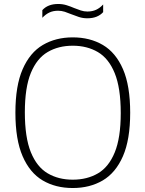

<svg xmlns="http://www.w3.org/2000/svg" viewBox="-20 -937 732 966"><path d="M346 9Q259.5 9 194.8 -29.2Q130 -67.5 93.8 -151Q57.5 -234.5 57.5 -370Q57.5 -505.5 94 -589Q130.5 -672.5 195.5 -710.8Q260.5 -749 346 -749Q432.5 -749 497.5 -710.8Q562.5 -672.5 598.8 -589Q635 -505.5 635 -370Q635 -234.5 598.5 -151Q562 -67.5 497 -29.2Q432 9 346 9ZM346 -33Q418.5 -33 472.8 -64.8Q527 -96.5 557.2 -170Q587.5 -243.5 587.5 -368Q587.5 -494.5 557.2 -568.8Q527 -643 472.5 -675Q418 -707 346 -707Q274 -707 219.8 -675.2Q165.5 -643.5 135.2 -570Q105 -496.5 105 -372Q105 -245.5 135.2 -171.2Q165.5 -97 219.8 -65Q274 -33 346 -33ZM419 -845Q397 -845 377 -851.5Q357 -858 338.5 -865.5Q322 -872.5 305.8 -877.8Q289.5 -883 272.5 -883Q247.5 -883 228.8 -874.2Q210 -865.5 193 -847.5V-886Q207 -901.5 226.8 -909.2Q246.5 -917 273 -917Q295 -917 315 -910.8Q335 -904.5 353.5 -896.5Q370 -890 386.2 -884.5Q402.5 -879 419.5 -879Q444.5 -879 463.5 -887.8Q482.5 -896.5 499 -914.5V-876Q485.5 -861 465.8 -853Q446 -845 419 -845Z"/></svg>

Font: Encode Sans SC ExtraLight
Style: Regular
Weight: 250
Designer: Multiple Designers
Foundry: Impallari Type
Version: Version 3.002